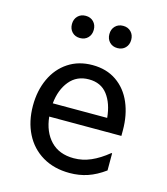

<svg xmlns="http://www.w3.org/2000/svg" viewBox="-114 -850 829 951"><g transform="rotate(15 300.0 -374.5)"><path d="M532 -232H162Q170 -155 213.5 -109.5Q257 -64 332 -64Q377 -64 419.5 -82.5Q462 -101 506 -137H510V-49Q466 -17 423 -2.5Q380 12 331 12Q251 12 192 -23Q133 -58 101.5 -120.5Q70 -183 70 -264Q70 -341 98.5 -402.5Q127 -464 180 -499Q233 -534 304 -534Q376 -534 427.5 -498.5Q479 -463 505.5 -401Q532 -339 532 -261ZM162 -300H441Q434 -373 400.5 -417Q367 -461 305 -461Q243 -461 206 -416Q169 -371 162 -300ZM152 -704Q152 -729 167.5 -745Q183 -761 208 -761Q233 -761 248.5 -745Q264 -729 264 -704Q264 -679 248.5 -663Q233 -647 208 -647Q183 -647 167.5 -663Q152 -679 152 -704ZM344 -704Q344 -729 359.5 -745Q375 -761 400 -761Q425 -761 440.5 -745Q456 -729 456 -704Q456 -679 440.5 -663Q425 -647 400 -647Q375 -647 359.5 -663Q344 -679 344 -704Z"/></g></svg>

Font: Amiko
Style: Regular
Weight: 400
Designer: Pablo Impallari, Rodrigo Fuenzalida, Andres Torresi
Foundry: Impallari Type
Version: Version 1.001; ttfautohint (v1.3)